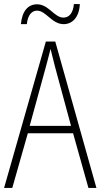

<svg xmlns="http://www.w3.org/2000/svg" viewBox="-20 -918 491 938"><path d="M82 -800H111C116 -847 137 -866 161 -866C205 -866 233 -800 291 -800C333 -800 367 -833 370 -898H341C337 -853 317 -832 290 -832C245 -832 218 -897 161 -897C117 -897 88 -864 82 -800ZM412 0H451L250 -715H204L0 0H40L116 -267H337ZM249 -591 327 -303H125L204 -591C212 -623 220 -649 227 -679C234 -649 242 -621 249 -591Z"/></svg>

Font: Noto Sans Hebrew Condensed ExtraLight
Style: Regular
Weight: 200
Width: 3
Designer: Monotype Design Team
Foundry: Monotype Imaging Inc.
Version: Version 2.004